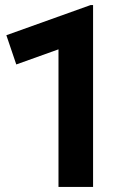

<svg xmlns="http://www.w3.org/2000/svg" viewBox="-20 -735 491 755"><path d="M210 0V-541L44 -481.5L5 -596.5L336 -715H346V0Z"/></svg>

Font: Geologica SemiBold
Style: Regular
Weight: 600
Designer: Sindre Bremnes, Frode Helland
Foundry: Monokrom Skriftforlag AS
Version: Version 1.010;gftools[0.9.28]